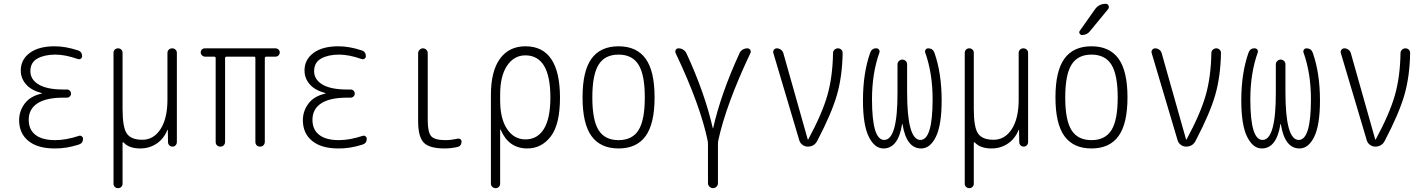

<svg xmlns="http://www.w3.org/2000/svg" viewBox="-20 -775 7540 1015"><path d="M200.2 -280.3Q201.2 -280.3 201.2 -281.2Q201.2 -283.2 199.2 -283.2Q144.5 -297.9 117.2 -329.6Q89.8 -361.3 89.8 -402.3Q89.8 -460 137.2 -495.1Q184.6 -530.3 268.6 -530.3Q326.2 -530.3 391.6 -508.8Q414.1 -502 414.1 -477.5Q414.1 -469.7 407.2 -464.8Q400.4 -460 391.6 -462.9Q325.2 -486.3 272.5 -486.3Q215.8 -486.3 178.2 -465.8Q140.6 -445.3 140.6 -398.4Q140.6 -354.5 184.6 -328.1Q228.5 -301.8 315.4 -301.8H334Q342.8 -301.8 349.1 -295.4Q355.5 -289.1 355.5 -280.3Q355.5 -271.5 349.1 -265.1Q342.8 -258.8 334 -258.8H315.4Q223.6 -258.8 177.7 -228.5Q131.8 -198.2 131.8 -141.6Q131.8 -89.8 167.5 -62Q203.1 -34.2 271.5 -34.2Q329.1 -34.2 396.5 -56.6Q404.3 -59.6 411.6 -54.7Q418.9 -49.8 418.9 -42Q418.9 -17.6 396.5 -10.7Q330.1 10.7 268.6 9.8Q178.7 9.8 129.9 -30.3Q81.1 -70.3 81.1 -139.6Q81.1 -187.5 110.4 -227.1Q139.6 -266.6 200.2 -280.3Z M580.1 196.3V-496.1Q580.1 -505.9 586.9 -512.7Q593.8 -519.5 604 -519.5Q614.3 -519.5 621.1 -512.7Q627.9 -505.9 627.9 -496.1V-199.2Q627.9 -100.6 650.9 -68.4Q673.8 -36.1 732.4 -36.1Q792 -36.1 828.6 -92.3Q865.2 -148.4 865.2 -249V-495.1Q865.2 -505.9 872.6 -512.7Q879.9 -519.5 890.1 -519.5Q900.4 -519.5 907.7 -512.7Q915 -505.9 915 -495.1V-24.4Q915 -14.6 908.7 -7.3Q902.3 0 892.1 0Q881.8 0 875 -6.8Q868.2 -13.7 868.2 -24.4L867.2 -87.9Q867.2 -88.9 866.2 -88.9Q864.3 -88.9 864.3 -86.9Q845.7 -41 807.6 -15.6Q769.5 9.8 721.7 9.8Q662.1 9.8 633.8 -21.5Q631.8 -23.4 629.9 -22.9Q627.9 -22.5 627.9 -19.5V196.3Q627.9 206.1 621.1 212.9Q614.3 219.7 604 219.7Q593.8 219.7 586.9 212.9Q580.1 206.1 580.1 196.3Z M1063.5 -475.6Q1054.7 -475.6 1047.9 -482.4Q1041 -489.3 1041 -498Q1041 -506.8 1047.4 -513.2Q1053.7 -519.5 1063.5 -519.5H1436.5Q1445.3 -519.5 1452.1 -513.2Q1459 -506.8 1459 -498Q1459 -489.3 1452.6 -482.4Q1446.3 -475.6 1436.5 -475.6H1388.7Q1379.9 -475.6 1379.9 -467.8V-25.4Q1379.9 -14.6 1373 -7.3Q1366.2 0 1355 0Q1343.8 0 1336.9 -6.8Q1330.1 -13.7 1330.1 -25.4V-467.8Q1330.1 -475.6 1322.3 -475.6H1178.7Q1169.9 -475.6 1169.9 -467.8V-25.4Q1169.9 -14.6 1163.1 -7.3Q1156.2 0 1145 0Q1133.8 0 1127 -6.8Q1120.1 -13.7 1120.1 -25.4V-467.8Q1120.1 -475.6 1111.3 -475.6Z M1700.2 -280.3Q1701.2 -280.3 1701.2 -281.2Q1701.2 -283.2 1699.2 -283.2Q1644.5 -297.9 1617.2 -329.6Q1589.8 -361.3 1589.8 -402.3Q1589.8 -460 1637.2 -495.1Q1684.6 -530.3 1768.6 -530.3Q1826.2 -530.3 1891.6 -508.8Q1914.1 -502 1914.1 -477.5Q1914.1 -469.7 1907.2 -464.8Q1900.4 -460 1891.6 -462.9Q1825.2 -486.3 1772.5 -486.3Q1715.8 -486.3 1678.2 -465.8Q1640.6 -445.3 1640.6 -398.4Q1640.6 -354.5 1684.6 -328.1Q1728.5 -301.8 1815.4 -301.8H1834Q1842.8 -301.8 1849.1 -295.4Q1855.5 -289.1 1855.5 -280.3Q1855.5 -271.5 1849.1 -265.1Q1842.8 -258.8 1834 -258.8H1815.4Q1723.6 -258.8 1677.7 -228.5Q1631.8 -198.2 1631.8 -141.6Q1631.8 -89.8 1667.5 -62Q1703.1 -34.2 1771.5 -34.2Q1829.1 -34.2 1896.5 -56.6Q1904.3 -59.6 1911.6 -54.7Q1918.9 -49.8 1918.9 -42Q1918.9 -17.6 1896.5 -10.7Q1830.1 10.7 1768.6 9.8Q1678.7 9.8 1629.9 -30.3Q1581.1 -70.3 1581.1 -139.6Q1581.1 -187.5 1610.4 -227.1Q1639.6 -266.6 1700.2 -280.3Z M2330.1 9.8Q2250 9.8 2220.2 -21Q2190.4 -51.8 2190.4 -134.8V-494.1Q2190.4 -503.9 2198.2 -511.7Q2206.1 -519.5 2215.8 -519.5Q2225.6 -519.5 2233.4 -512.2Q2241.2 -504.9 2241.2 -494.1V-139.6Q2241.2 -75.2 2259.8 -54.7Q2278.3 -34.2 2335 -34.2Q2364.3 -34.2 2398.4 -42Q2406.2 -43.9 2413.1 -39.6Q2419.9 -35.2 2419.9 -27.3Q2419.9 -2.9 2398.4 2Q2363.3 9.8 2330.1 9.8Z M2624 -275.4V-245.1Q2624 -147.5 2660.6 -92.8Q2697.3 -38.1 2757.8 -38.1Q2821.3 -38.1 2855.5 -93.8Q2889.6 -149.4 2889.6 -259.8Q2889.6 -481.4 2757.8 -482.4Q2697.3 -482.4 2660.6 -427.7Q2624 -373 2624 -275.4ZM2575.2 195.3V-273.4Q2575.2 -398.4 2623 -464.4Q2670.9 -530.3 2757.8 -530.3Q2939.5 -530.3 2940.4 -259.8Q2940.4 -117.2 2891.6 -53.7Q2842.8 9.8 2767.6 9.8Q2668.9 9.8 2627 -88.9Q2627 -90.8 2626 -90.8Q2624 -90.8 2624 -89.8V195.3Q2624 206.1 2617.2 212.9Q2610.4 219.7 2600.1 219.7Q2589.8 219.7 2582.5 212.9Q2575.2 206.1 2575.2 195.3Z M3355.5 -433.1Q3322.3 -486.3 3250 -486.3Q3177.7 -486.3 3144.5 -433.1Q3111.3 -379.9 3111.3 -259.8Q3111.3 -139.6 3144.5 -86.9Q3177.7 -34.2 3250 -34.2Q3322.3 -34.2 3355.5 -86.9Q3388.7 -139.6 3388.7 -259.8Q3388.7 -379.9 3355.5 -433.1ZM3393.1 -55.7Q3345.7 9.8 3250 9.8Q3154.3 9.8 3106.9 -55.7Q3059.6 -121.1 3059.6 -260.3Q3059.6 -399.4 3106.9 -464.8Q3154.3 -530.3 3250 -530.3Q3345.7 -530.3 3393.1 -464.8Q3440.4 -399.4 3440.4 -260.3Q3440.4 -121.1 3393.1 -55.7Z M3721.7 -28.3Q3682.6 -218.8 3551.8 -494.1Q3547.9 -502.9 3552.2 -511.2Q3556.6 -519.5 3567.4 -519.5Q3580.1 -519.5 3591.3 -512.7Q3602.5 -505.9 3608.4 -494.1Q3706.1 -283.2 3748 -97.7Q3748 -96.7 3749 -96.7Q3750 -96.7 3750 -97.7Q3792 -282.2 3889.6 -494.1Q3894.5 -505.9 3906.2 -512.7Q3918 -519.5 3930.7 -519.5Q3940.4 -519.5 3945.8 -511.7Q3951.2 -503.9 3947.3 -495.1Q3817.4 -220.7 3776.4 -29.3Q3775.4 -23.4 3775.4 -11.7V194.3Q3775.4 204.1 3767.6 211.9Q3759.8 219.7 3749.5 219.7Q3739.3 219.7 3731 211.9Q3722.7 204.1 3722.7 194.3V-11.7Q3722.7 -22.5 3721.7 -28.3Z M4205.1 -34.2 4068.4 -494.1Q4065.4 -503.9 4071.3 -511.7Q4077.1 -519.5 4086.9 -519.5Q4098.6 -519.5 4108.4 -512.2Q4118.2 -504.9 4121.1 -494.1L4250 -38.1Q4250 -37.1 4251 -37.1Q4252.9 -37.1 4252.9 -38.1Q4326.2 -173.8 4354 -271.5Q4381.8 -369.1 4383.8 -495.1Q4383.8 -504.9 4391.6 -512.2Q4399.4 -519.5 4409.7 -519.5Q4419.9 -519.5 4427.2 -512.7Q4434.6 -505.9 4434.6 -495.1Q4432.6 -371.1 4404.3 -272.9Q4376 -174.8 4300.8 -31.2Q4285.2 0 4250 0Q4234.4 0 4221.7 -9.8Q4209 -19.5 4205.1 -34.2Z M4650.4 9.8Q4603.5 9.8 4572.8 -52.2Q4542 -114.3 4542 -244.1Q4542 -387.7 4580.1 -496.1Q4588.9 -520.5 4613.3 -519.5Q4622.1 -519.5 4627 -512.2Q4631.8 -504.9 4628.9 -497.1Q4589.8 -387.7 4589.8 -250Q4589.8 -35.2 4654.3 -35.2Q4725.6 -35.2 4724.6 -289.1V-434.6Q4724.6 -445.3 4732.4 -452.6Q4740.2 -460 4750 -460Q4759.8 -460 4767.6 -453.1Q4775.4 -446.3 4775.4 -434.6V-289.1Q4775.4 -35.2 4845.7 -35.2Q4910.2 -35.2 4910.2 -250Q4910.2 -387.7 4871.1 -497.1Q4868.2 -504.9 4873 -512.2Q4877.9 -519.5 4886.7 -519.5Q4911.1 -519.5 4919.9 -496.1Q4958 -387.7 4958 -244.1Q4958 -114.3 4927.7 -52.2Q4897.5 9.8 4849.6 9.8Q4771.5 9.8 4751 -119.1Q4751 -120.1 4750 -120.1Q4749 -120.1 4749 -119.1Q4728.5 9.8 4650.4 9.8Z M5080.1 196.3V-496.1Q5080.1 -505.9 5086.9 -512.7Q5093.8 -519.5 5104 -519.5Q5114.3 -519.5 5121.1 -512.7Q5127.9 -505.9 5127.9 -496.1V-199.2Q5127.9 -100.6 5150.9 -68.4Q5173.8 -36.1 5232.4 -36.1Q5292 -36.1 5328.6 -92.3Q5365.2 -148.4 5365.2 -249V-495.1Q5365.2 -505.9 5372.6 -512.7Q5379.9 -519.5 5390.1 -519.5Q5400.4 -519.5 5407.7 -512.7Q5415 -505.9 5415 -495.1V-24.4Q5415 -14.6 5408.7 -7.3Q5402.3 0 5392.1 0Q5381.8 0 5375 -6.8Q5368.2 -13.7 5368.2 -24.4L5367.2 -87.9Q5367.2 -88.9 5366.2 -88.9Q5364.3 -88.9 5364.3 -86.9Q5345.7 -41 5307.6 -15.6Q5269.5 9.8 5221.7 9.8Q5162.1 9.8 5133.8 -21.5Q5131.8 -23.4 5129.9 -22.9Q5127.9 -22.5 5127.9 -19.5V196.3Q5127.9 206.1 5121.1 212.9Q5114.3 219.7 5104 219.7Q5093.8 219.7 5086.9 212.9Q5080.1 206.1 5080.1 196.3Z M5855.5 -433.1Q5822.3 -486.3 5750 -486.3Q5677.7 -486.3 5644.5 -433.1Q5611.3 -379.9 5611.3 -259.8Q5611.3 -139.6 5644.5 -86.9Q5677.7 -34.2 5750 -34.2Q5822.3 -34.2 5855.5 -86.9Q5888.7 -139.6 5888.7 -259.8Q5888.7 -379.9 5855.5 -433.1ZM5893.1 -55.7Q5845.7 9.8 5750 9.8Q5654.3 9.8 5606.9 -55.7Q5559.6 -121.1 5559.6 -260.3Q5559.6 -399.4 5606.9 -464.8Q5654.3 -530.3 5750 -530.3Q5845.7 -530.3 5893.1 -464.8Q5940.4 -399.4 5940.4 -260.3Q5940.4 -121.1 5893.1 -55.7ZM5767.6 -724.6Q5789.1 -754.9 5825.2 -754.9Q5835.9 -754.9 5840.3 -745.1Q5844.7 -735.4 5837.9 -726.6L5742.2 -610.4Q5727.5 -590.8 5700.2 -589.8Q5692.4 -589.8 5687.5 -597.7Q5682.6 -605.5 5688.5 -612.3Z M6205.1 -34.2 6068.4 -494.1Q6065.4 -503.9 6071.3 -511.7Q6077.1 -519.5 6086.9 -519.5Q6098.6 -519.5 6108.4 -512.2Q6118.2 -504.9 6121.1 -494.1L6250 -38.1Q6250 -37.1 6251 -37.1Q6252.9 -37.1 6252.9 -38.1Q6326.2 -173.8 6354 -271.5Q6381.8 -369.1 6383.8 -495.1Q6383.8 -504.9 6391.6 -512.2Q6399.4 -519.5 6409.7 -519.5Q6419.9 -519.5 6427.2 -512.7Q6434.6 -505.9 6434.6 -495.1Q6432.6 -371.1 6404.3 -272.9Q6376 -174.8 6300.8 -31.2Q6285.2 0 6250 0Q6234.4 0 6221.7 -9.8Q6209 -19.5 6205.1 -34.2Z M6650.4 9.8Q6603.5 9.8 6572.8 -52.2Q6542 -114.3 6542 -244.1Q6542 -387.7 6580.1 -496.1Q6588.9 -520.5 6613.3 -519.5Q6622.1 -519.5 6627 -512.2Q6631.8 -504.9 6628.9 -497.1Q6589.8 -387.7 6589.8 -250Q6589.8 -35.2 6654.3 -35.2Q6725.6 -35.2 6724.6 -289.1V-434.6Q6724.6 -445.3 6732.4 -452.6Q6740.2 -460 6750 -460Q6759.8 -460 6767.6 -453.1Q6775.4 -446.3 6775.4 -434.6V-289.1Q6775.4 -35.2 6845.7 -35.2Q6910.2 -35.2 6910.2 -250Q6910.2 -387.7 6871.1 -497.1Q6868.2 -504.9 6873 -512.2Q6877.9 -519.5 6886.7 -519.5Q6911.1 -519.5 6919.9 -496.1Q6958 -387.7 6958 -244.1Q6958 -114.3 6927.7 -52.2Q6897.5 9.8 6849.6 9.8Q6771.5 9.8 6751 -119.1Q6751 -120.1 6750 -120.1Q6749 -120.1 6749 -119.1Q6728.5 9.8 6650.4 9.8Z M7205.1 -34.2 7068.4 -494.1Q7065.4 -503.9 7071.3 -511.7Q7077.1 -519.5 7086.9 -519.5Q7098.6 -519.5 7108.4 -512.2Q7118.2 -504.9 7121.1 -494.1L7250 -38.1Q7250 -37.1 7251 -37.1Q7252.9 -37.1 7252.9 -38.1Q7326.2 -173.8 7354 -271.5Q7381.8 -369.1 7383.8 -495.1Q7383.8 -504.9 7391.6 -512.2Q7399.4 -519.5 7409.7 -519.5Q7419.9 -519.5 7427.2 -512.7Q7434.6 -505.9 7434.6 -495.1Q7432.6 -371.1 7404.3 -272.9Q7376 -174.8 7300.8 -31.2Q7285.2 0 7250 0Q7234.4 0 7221.7 -9.8Q7209 -19.5 7205.1 -34.2Z"/></svg>

Font: Rounded-X Mgen+ 2m light
Style: Regular
Weight: 200
Designer: [Source Han Sans]
Ryoko NISHIZUKA  (kana & ideographs); Paul D. Hunt (Latin, Greek & Cyrillic); Wenlong ZHANG  (bopomofo
Version: Version 1.059.20150602